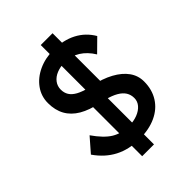

<svg xmlns="http://www.w3.org/2000/svg" viewBox="-246 -903 1115 1115"><g transform="rotate(-45 312.0 -345.5)"><path d="M50 -126 124 -211Q172 -142 217 -114.5Q262 -87 325 -87Q363 -87 394 -99Q425 -111 443 -132Q461 -153 461 -180Q461 -207 448 -228Q435 -249 407.5 -265Q380 -281 338 -292L299 -301Q227 -315 179.5 -343Q132 -371 108.5 -413.5Q85 -456 85 -514Q85 -570 117 -614.5Q149 -659 204 -684.5Q259 -710 326 -710Q407 -710 467.5 -678.5Q528 -647 563 -587L487 -512Q457 -561 415.5 -587Q374 -613 323 -613Q285 -613 255.5 -601Q226 -589 209.5 -567Q193 -545 193 -517Q193 -490 205.5 -470Q218 -450 245 -435Q272 -420 317 -409L337 -405Q410 -390 462 -361.5Q514 -333 541.5 -294.5Q569 -256 569 -208Q569 -142 538 -92.5Q507 -43 449.5 -16.5Q392 10 314 10Q228 10 162.5 -24Q97 -58 50 -126ZM254 -363 351 -330V91H254ZM294 -363V-782H391V-330Z"/></g></svg>

Font: Easer Grotesk Variable
Style: Regular
Weight: 400
Designer: Boardeaser, Bonnie Shaver-Troup, Thomas Jockin
Foundry: Lexend
Version: Version 1.001;Glyphs 3.1.2 (3151)